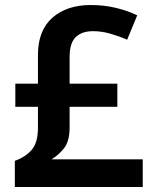

<svg xmlns="http://www.w3.org/2000/svg" viewBox="-20 -744 617 764"><path d="M341 -724Q395 -724 442 -712.5Q489 -701 526 -683L486 -586Q454 -600 419 -610Q384 -620 350 -620Q306 -620 281.5 -596.5Q257 -573 257 -517V-411H447V-319H257V-237Q257 -181 234 -153Q211 -125 185 -110H548V0H39V-104Q81 -119 106 -147.5Q131 -176 131 -236V-319H41V-411H131V-525Q131 -623 188.5 -673.5Q246 -724 341 -724Z"/></svg>

Font: Noto Sans Cherokee SemiBold
Style: Regular
Weight: 600
Designer: Monotype Design Team
Foundry: Monotype Imaging Inc.
Version: Version 2.001; ttfautohint (v1.8.4.7-5d5b)